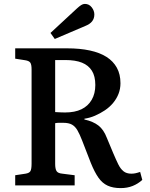

<svg xmlns="http://www.w3.org/2000/svg" viewBox="-20 -951 769 985"><path d="M599 14Q560 14 532.5 1.5Q505 -11 485 -39.5Q465 -68 446 -115L401 -231Q389 -262 377.5 -282Q366 -302 349.5 -311.5Q333 -321 304 -321Q292 -321 282 -321Q272 -321 263 -319V-110Q263 -85 270 -73.5Q277 -62 300 -60L363 -52V0H58V-52L111 -60Q130 -63 136 -73Q142 -83 142 -112V-595Q142 -620 135.5 -629.5Q129 -639 109 -642L58 -650V-703H325Q390 -703 441 -692Q492 -681 526.5 -659Q561 -637 579.5 -603.5Q598 -570 598 -524Q598 -495 588 -469.5Q578 -444 560 -422.5Q542 -401 518 -385Q494 -369 467.5 -357.5Q441 -346 413 -342V-338Q458 -328 485 -307Q512 -286 528 -244L561 -165Q575 -132 586.5 -108.5Q598 -85 613.5 -72.5Q629 -60 654 -60Q664 -60 674 -62Q684 -64 699 -69L710 -28Q688 -8 660.5 3Q633 14 599 14ZM314 -374Q364 -374 398 -390.5Q432 -407 450.5 -439Q469 -471 469 -515Q469 -560 451.5 -588Q434 -616 400.5 -629.5Q367 -643 315 -643H263V-376Q280 -375 292.5 -374.5Q305 -374 314 -374ZM261 -751 239 -782 374 -907Q387 -919 396.5 -925Q406 -931 415 -931Q437 -931 450.5 -913.5Q464 -896 464 -877Q464 -856 452.5 -841.5Q441 -827 418 -818Z"/></svg>

Font: Literata 18pt Medium
Style: Regular
Weight: 500
Designer: Latin by Veronika Burian and Jose Scaglione. Greek by Irene Vlachou. Cyrillic by Vera Evstafieva.
Foundry: TypeTogether
Version: Version 3.103;gftools[0.9.29]